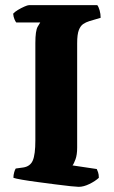

<svg xmlns="http://www.w3.org/2000/svg" viewBox="-20 -724 441 744"><path d="M285 0Q278 0 253.5 -2.5Q229 -5 195 -9.5Q161 -14 126.5 -18.5Q92 -23 66 -27.5Q40 -32 32 -35Q32 -46 35 -56.5Q38 -67 41 -71L70 -75Q97 -79 107 -102Q117 -125 117 -180V-557Q117 -605 126 -620.5Q135 -636 136 -637H43Q40 -640 36 -649.5Q32 -659 31 -671Q37 -678 49.5 -685.5Q62 -693 74.5 -698.5Q87 -704 92 -704H357Q362 -698 366 -684Q370 -670 370 -655L326 -642Q313 -638 302.5 -631Q292 -624 285.5 -607.5Q279 -591 279 -556V-152Q279 -124 272.5 -106.5Q266 -89 261 -83L355 -69Q357 -65 360 -56.5Q363 -48 363 -35Q349 -22 326.5 -11Q304 0 285 0Z"/></svg>

Font: Texturina 72pt Black
Style: Regular
Weight: 900
Designer: Guillermo Torres Carreño
Foundry: Omnibus-Type
Version: Version 1.002; ttfautohint (v1.8.3)